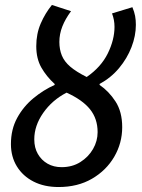

<svg xmlns="http://www.w3.org/2000/svg" viewBox="-20 -741 570 773"><path d="M228 -68Q271 -68 303.5 -88.5Q336 -109 354.5 -141Q373 -173 373 -209Q373 -263 342.5 -301Q312 -339 248 -368Q190 -338 154 -286.5Q118 -235 118 -180Q118 -146 132.5 -121Q147 -96 171.5 -82Q196 -68 228 -68ZM216 12Q158 12 115 -10Q72 -32 48 -71Q24 -110 24 -161Q24 -220 49 -266Q74 -312 114.5 -345.5Q155 -379 200 -399V-403Q167 -433 146.5 -469Q126 -505 126 -555Q126 -605 144 -646.5Q162 -688 189 -721L266 -696Q243 -665 231 -634.5Q219 -604 219 -572Q219 -542 229 -517.5Q239 -493 263 -472.5Q287 -452 329 -431Q387 -471 414 -526Q441 -581 441 -633Q441 -661 431 -687L513 -712Q521 -693 524 -676.5Q527 -660 527 -641Q527 -597 509.5 -551.5Q492 -506 459.5 -467Q427 -428 381 -403V-399Q418 -374 445 -332.5Q472 -291 472 -229Q472 -165 440 -110Q408 -55 350.5 -21.5Q293 12 216 12Z"/></svg>

Font: Source Sans 3 Medium
Style: Italic
Weight: 500
Italic angle: -11°
Designer: Paul D. Hunt
Foundry: Adobe
Version: Version 3.052;hotconv 1.1.0;makeotfexe 2.6.0